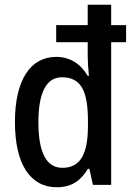

<svg xmlns="http://www.w3.org/2000/svg" viewBox="-20 -780 560 810"><path d="M220 10C282 10 321 -18 351 -68H357L372 0H449V-602H512V-674H449V-760H350V-674H217V-602H350V-543C350 -524 352 -492 355 -460H350C321 -510 276 -540 217 -540C108 -540 43 -442 43 -265C43 -87 108 10 220 10ZM243 -72C176 -72 142 -136 142 -264C142 -386 174 -454 241 -454C323 -454 351 -395 351 -269V-249C351 -128 318 -72 243 -72Z"/></svg>

Font: Noto Sans Gujarati UI Condensed Medium
Style: Regular
Weight: 500
Width: 3
Designer: Jelle Bosma - Monotype Design Team, Universal Thirst
Foundry: Monotype Imaging Inc.
Version: Version 2.106